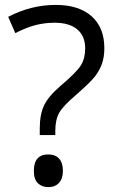

<svg xmlns="http://www.w3.org/2000/svg" viewBox="-20 -744 469 778"><path d="M141.1 -196.8V-223.1Q141.1 -280.3 158.7 -317.1Q176.3 -354 224.1 -395Q290.5 -451.2 307.9 -479.5Q325.2 -507.8 325.2 -547.9Q325.2 -597.7 293.2 -624.8Q261.2 -651.9 201.2 -651.9Q162.6 -651.9 126 -642.8Q89.4 -633.8 42 -609.9L13.2 -675.8Q105.5 -724.1 206.1 -724.1Q299.3 -724.1 351.1 -678.2Q402.8 -632.3 402.8 -548.8Q402.8 -513.2 393.3 -486.1Q383.8 -459 365.2 -434.8Q346.7 -410.6 285.2 -356.9Q235.8 -314.9 220 -287.1Q204.1 -259.3 204.1 -212.9V-196.8ZM117.2 -51.8Q117.2 -118.2 175.8 -118.2Q204.1 -118.2 219.5 -101.1Q234.9 -84 234.9 -51.8Q234.9 -20.5 219.2 -3.2Q203.6 14.2 175.8 14.2Q150.4 14.2 133.8 -1.2Q117.2 -16.6 117.2 -51.8Z"/></svg>

Font: f06896923
Style: Regular
Weight: 400
Foundry: Ascender Corporation
Version: Version 1.10